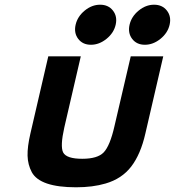

<svg xmlns="http://www.w3.org/2000/svg" viewBox="-20 -779 742 815"><path d="M597 -212Q577 -124 537 -72Q497 -20 428 0Q374 16 303 16Q150 16 115 -48Q98 -80 97 -118Q96 -156 109 -212L185 -540H323L253 -238Q235 -158 248 -132Q262 -105 329 -105Q394 -105 420 -132Q447 -160 466 -244L535 -540H673ZM312 -614Q293 -639 301 -674Q309 -709 339.5 -734Q370 -759 405 -759Q440 -759 459.5 -734Q479 -709 471 -674Q463 -639 432 -614Q401 -589 366 -589Q331 -589 312 -614ZM541 -614Q522 -639 530 -674Q538 -709 568.5 -734Q599 -759 634 -759Q669 -759 688.5 -734Q708 -709 700 -674Q692 -639 661 -614Q630 -589 595 -589Q560 -589 541 -614Z"/></svg>

Font: Miedinger
Style: Bold-Italic
Weight: 700
Italic angle: -13°
Version: Version 001.000